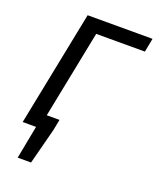

<svg xmlns="http://www.w3.org/2000/svg" viewBox="-154 -746 840 1026"><g transform="rotate(20 266.5 -233.5)"><path d="M73 188 109 0H75L90 -78H214L202 -16L149 188ZM33 0 164 -655H533L518 -577H241L126 0Z"/></g></svg>

Font: Source Sans 3 Medium
Style: Italic
Weight: 500
Italic angle: -11°
Designer: Paul D. Hunt
Foundry: Adobe
Version: Version 3.052;hotconv 1.1.0;makeotfexe 2.6.0